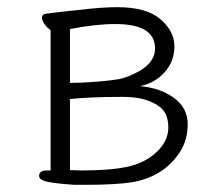

<svg xmlns="http://www.w3.org/2000/svg" viewBox="-20 -502 599 535"><path d="M189 13Q140 10 114.5 5Q89 0 89 -12Q89 -27 110 -27H121V-418Q113 -423 105 -433.5Q97 -444 97 -453Q97 -462 106.5 -463.5Q116 -465 141 -468Q166 -471 197 -474Q263 -482 307 -482Q388 -482 427 -448.5Q466 -415 466 -373Q466 -331 438.5 -300.5Q411 -270 370 -262Q427 -257 465 -229Q503 -201 503 -156Q503 -111 481 -78Q436 -9 347 6Q300 13 217 13ZM207 -27Q288 -27 336 -37.5Q384 -48 416.5 -78.5Q449 -109 449 -146.5Q449 -184 428 -202Q391 -232 325 -232H314Q232 -232 175 -226V-28ZM175 -271Q209 -271 251 -274.5Q293 -278 311.5 -281.5Q330 -285 355 -297Q412 -324 412 -367Q412 -435 302 -435Q245 -435 175 -421Z"/></svg>

Font: LXGW WenKai TC Light
Style: Regular
Weight: 300
Designer: LXGW / Fontworks Inc.
Foundry: LXGW / Fontworks Inc.
Version: Version 1.330